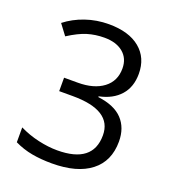

<svg xmlns="http://www.w3.org/2000/svg" viewBox="-134 -825 840 937"><g transform="rotate(20 286.0 -357.0)"><path d="M491.2 -545.9Q491.2 -477.5 452.9 -434.1Q414.6 -390.6 344.2 -376V-372.1Q430.2 -361.3 471.7 -317.4Q513.2 -273.4 513.2 -202.1Q513.2 -100.1 442.4 -45.2Q371.6 9.8 241.2 9.8Q184.6 9.8 137.5 1.2Q90.3 -7.3 45.9 -28.8V-106Q92.3 -83 144.8 -71Q197.3 -59.1 244.1 -59.1Q429.2 -59.1 429.2 -204.1Q429.2 -334 225.1 -334H154.8V-403.8H226.1Q309.6 -403.8 358.4 -440.7Q407.2 -477.5 407.2 -543Q407.2 -595.2 371.3 -625Q335.4 -654.8 273.9 -654.8Q227.1 -654.8 185.5 -642.1Q144 -629.4 90.8 -595.2L49.8 -649.9Q93.8 -684.6 151.1 -704.3Q208.5 -724.1 272 -724.1Q376 -724.1 433.6 -676.5Q491.2 -628.9 491.2 -545.9Z"/></g></svg>

Font: f02698313
Style: Regular
Weight: 400
Foundry: Ascender Corporation
Version: Version 1.10